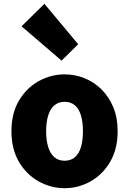

<svg xmlns="http://www.w3.org/2000/svg" viewBox="-20 -973 677 1007"><path d="M319 14Q247 14 183 -21.5Q119 -57 79.5 -124Q40 -191 40 -285Q40 -379 79.5 -445.5Q119 -512 183 -547.5Q247 -583 319 -583Q373 -583 423 -563Q473 -543 512 -504.5Q551 -466 574 -411Q597 -356 597 -285Q597 -191 557.5 -124Q518 -57 454.5 -21.5Q391 14 319 14ZM319 -130Q352 -130 373.5 -149Q395 -168 405 -203Q415 -238 415 -285Q415 -332 405 -366.5Q395 -401 373.5 -420Q352 -439 319 -439Q286 -439 264.5 -420Q243 -401 232.5 -366.5Q222 -332 222 -285Q222 -238 232.5 -203Q243 -168 264.5 -149Q286 -130 319 -130ZM303 -655 93 -835 213 -953 390 -741Z"/></svg>

Font: Noto Sans SC Black
Style: Regular
Weight: 900
Designer: Ryoko NISHIZUKA  (kana, bopomofo & ideographs); Paul D. Hunt (Latin, Greek & Cyrillic); Sandoll Communications , Soo-you
Foundry: Adobe
Version: Version 2.004-H2;hotconv 1.0.118;makeotfexe 2.5.65603